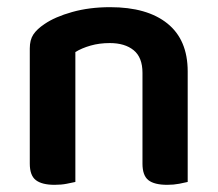

<svg xmlns="http://www.w3.org/2000/svg" viewBox="-20 -508 607 535"><path d="M377 -305Q377 -348 352.5 -368Q328 -388 286 -388Q257 -388 232.5 -381Q208 -374 190 -363V-1Q181 1 166 4Q151 7 132 7Q97 7 80 -6Q63 -19 63 -52V-373Q63 -397 73 -412Q83 -427 104 -441Q133 -461 181 -474.5Q229 -488 287 -488Q390 -488 446.5 -442.5Q503 -397 503 -309V-1Q495 1 479.5 4Q464 7 446 7Q410 7 393.5 -6Q377 -19 377 -52V-305Z"/></svg>

Font: Baloo Thambi 2 SemiBold
Style: Regular
Weight: 600
Designer: Aadarsh Rajan and Ek Type
Foundry: Ek Type
Version: Version 1.640;hotconv 1.0.111;makeotfexe 2.5.65597; ttfautoh